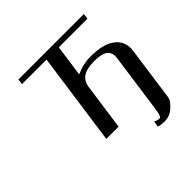

<svg xmlns="http://www.w3.org/2000/svg" viewBox="-233 -962 1382 1382"><g transform="rotate(-45 458.0 -271.0)"><path d="M813.5 -750 807.6 -708H516.6L482.4 -466.8Q518.6 -481.4 532.7 -485.8Q546.9 -490.2 573.2 -495.1Q599.6 -500 632.8 -500Q761.7 -500 825.2 -449.7Q888.7 -399.4 877 -312.5L818.4 105.5Q814.5 130.9 773.9 169.4Q733.4 208 678.7 208Q640.6 208 617.2 199.2L624 154.3Q646.5 167 668.9 167Q684.6 167 694.3 97.7L757.8 -354.5Q765.6 -407.2 734.4 -432.6Q703.1 -458 627 -458Q550.8 -458 512.7 -432.6Q474.6 -407.2 466.8 -354.5L417 0H292L391.6 -708H141.6L147.5 -750Z"/></g></svg>

Font: okolaks
Style: BoldItalic
Weight: 600
Width: 8
Italic angle: -8°
Version: Version 000.6.0